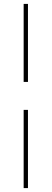

<svg xmlns="http://www.w3.org/2000/svg" viewBox="-20 -760 264 982"><path d="M101 -341V-740H123V-341ZM101 202V-198H123V202Z"/></svg>

Font: Lexend Thin
Style: Regular
Weight: 100
Designer: Bonnie Shaver-Troup, Thomas Jockin
Foundry: Lexend
Version: Version 1.007; ttfautohint (v1.8.3)